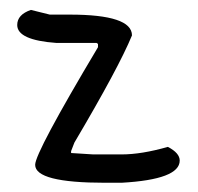

<svg xmlns="http://www.w3.org/2000/svg" viewBox="-20 -374 410 397"><path d="M43.9 -353.5 83 -343.8H124Q252.9 -343.8 252.9 -300.8Q225.6 -234.4 133.8 -79.1L127 -61.5V-57.6L172.9 -54.7H231.4Q272.5 -54.7 327.1 -70.3Q351.6 -57.6 351.6 -42Q351.6 -2.9 231.4 3.9H197.3Q52.7 3.9 52.7 -33.2Q52.7 -58.6 182.6 -276.4V-283.2L179.7 -285.2H96.7Q15.6 -291 15.6 -322.3Q15.6 -343.8 43.9 -353.5Z"/></svg>

Font: Sue Ellen Francisco
Style: Regular
Weight: 400
Designer: Kimberly Geswein
Foundry: Kimberly Geswein
Version: Version 1.002 2007